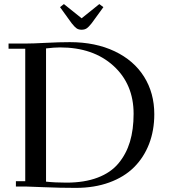

<svg xmlns="http://www.w3.org/2000/svg" viewBox="-20 -916 833 943"><path d="M22 -676.8V-702.1H104Q140.6 -702.1 205.8 -705.6Q271 -709 323.2 -709Q448.7 -709 543.2 -664.1Q637.7 -619.1 687.7 -539.1Q737.8 -459 737.8 -355Q737.8 -275.4 712.2 -209Q686.5 -142.6 638.2 -94.5Q589.8 -46.4 516.6 -19.8Q443.4 6.8 352.1 6.8Q274.4 6.8 195.3 3.4Q116.2 0 104 0H58.1V-25.9H104V-676.8ZM206.1 -23.9Q250 -19 306.2 -19Q394.5 -19 459.2 -43.5Q523.9 -67.9 562 -113.8Q600.1 -159.7 618.2 -219.7Q636.2 -279.8 636.2 -356.9Q636.2 -502.9 536.9 -593Q437.5 -683.1 274.9 -683.1Q246.1 -683.1 206.1 -678.2ZM274.9 -880.9 293.9 -896 380.9 -826.2 467.8 -896 487.8 -880.9 430.2 -801.8Q415.5 -783.2 405.5 -776.6Q395.5 -770 380.9 -770Q366.2 -770 356.4 -776.6Q346.7 -783.2 332 -801.8Z"/></svg>

Font: Dehuti Alt
Style: Bold
Weight: 700
Version: Version 1.2